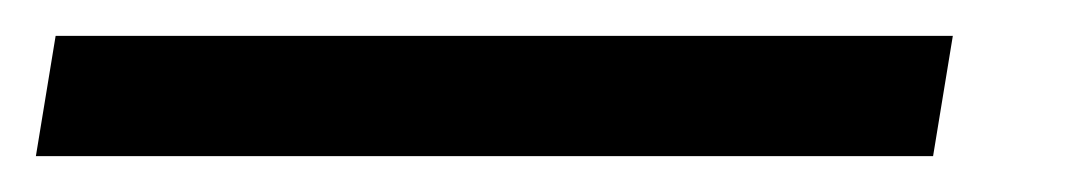

<svg xmlns="http://www.w3.org/2000/svg" viewBox="-76 12 596 107"><path d="M-56 99 -45 32H455L444 99Z"/></svg>

Font: MuseoModerno
Style: Italic
Weight: 400
Italic angle: -9°
Designer: Pablo Cosgaya, Héctor Gatti, Marcela Romero, and the Authors of The MuseoModerno Project.
Foundry: Omnibus-Type Team
Version: Version 1.003